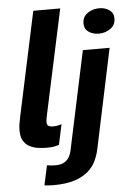

<svg xmlns="http://www.w3.org/2000/svg" viewBox="-64 -829 761 1105"><g transform="rotate(-5 316.0 -277.0)"><path d="M180.5 10.5Q156.5 10.5 130.5 7Q104.5 3.5 82.2 -7.8Q60 -19 46 -41.5Q32 -64 32 -101.5Q32 -122 35 -140.8Q38 -159.5 44 -187L171 -781.5H326.5L201 -196Q195.5 -171.5 193.2 -159Q191 -146.5 191 -136Q191 -119.5 200.8 -114Q210.5 -108.5 225 -108.5Q238.5 -108.5 252.5 -111Q266.5 -113.5 276 -117.5L251 -0.5Q238.5 4.5 222.2 7.5Q206 10.5 180.5 10.5ZM535.5 -617.5Q501 -617.5 476.8 -634.5Q452.5 -651.5 452.5 -683Q452.5 -721.5 482 -742.2Q511.5 -763 549.5 -763Q583.5 -763 608 -746Q632.5 -729 632.5 -697.5Q632.5 -659 602.8 -638.2Q573 -617.5 535.5 -617.5ZM198 228.5Q182.5 228.5 169.2 227.2Q156 226 147.5 225L172 111Q181 113 193.5 114.2Q206 115.5 221.5 115.5Q253 115.5 272 104Q291 92.5 300.5 75.5Q310 58.5 313.5 42L435.5 -531H590L468 46.5Q461 79 445.8 111.2Q430.5 143.5 400.8 170Q371 196.5 321.8 212.5Q272.5 228.5 198 228.5Z"/></g></svg>

Font: Epilogue
Style: Bold Italic
Weight: 700
Italic angle: -12°
Designer: Tyler Finck
Foundry: Etcetera Type Co
Version: Version 2.111; ttfautohint (v1.8.3)